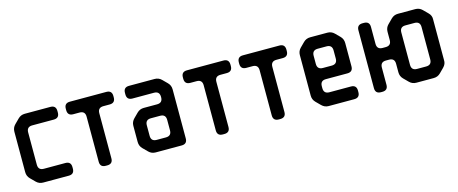

<svg xmlns="http://www.w3.org/2000/svg" viewBox="-36 -902 3172 1329"><g transform="rotate(-15 1550.5 -238.0)"><path d="M103 -12Q123 8 152 8H335Q375 8 375 -32V-43Q375 -83 335 -83H181Q141 -83 141 -123V-354Q141 -394 181 -394H335Q375 -394 375 -434V-445Q375 -485 335 -485H152Q123 -485 103 -465L70 -432Q50 -412 50 -383V-94Q50 -65 70 -45Z M560 -32Q560 8 600 8H611Q651 8 651 -32V-355Q651 -395 691 -395H736Q776 -395 776 -435V-445Q776 -485 736 -485H475Q435 -485 435 -445V-435Q435 -395 475 -395H520Q560 -395 560 -355Z M909 -12Q929 8 958 8H1144Q1184 8 1184 -32V-383Q1184 -412 1164 -432L1131 -465Q1111 -485 1082 -485H899Q859 -485 859 -445V-434Q859 -394 899 -394H1053Q1093 -394 1093 -354V-351Q1093 -311 1053 -311H958Q929 -311 909 -291L877 -259Q856 -238 856 -210V-94Q856 -65 876 -45ZM947 -114V-189Q947 -229 987 -229H1053Q1093 -229 1093 -189V-114Q1093 -74 1053 -74H987Q947 -74 947 -114Z M1399 -32Q1399 8 1439 8H1450Q1490 8 1490 -32V-355Q1490 -395 1530 -395H1575Q1615 -395 1615 -435V-445Q1615 -485 1575 -485H1314Q1274 -485 1274 -445V-435Q1274 -395 1314 -395H1359Q1399 -395 1399 -355Z M1800 -32Q1800 8 1840 8H1851Q1891 8 1891 -32V-355Q1891 -395 1931 -395H1976Q2016 -395 2016 -435V-445Q2016 -485 1976 -485H1715Q1675 -485 1675 -445V-435Q1675 -395 1715 -395H1760Q1800 -395 1800 -355Z M2148 -13Q2169 8 2197 8H2381Q2421 8 2421 -32V-43Q2421 -83 2381 -83H2227Q2187 -83 2187 -123V-137Q2187 -177 2227 -177H2381Q2421 -177 2421 -217V-384Q2421 -413 2401 -433L2369 -465Q2349 -485 2320 -485H2197Q2168 -485 2148 -465L2116 -433Q2096 -413 2096 -384V-94Q2096 -65 2116 -45ZM2187 -297V-355Q2187 -395 2227 -395H2290Q2330 -395 2330 -355V-297Q2330 -257 2290 -257H2227Q2187 -257 2187 -297Z M2572 9H2582Q2622 9 2622 -31V-154Q2622 -194 2662 -194H2684Q2724 -194 2724 -154V-93Q2724 -64 2744 -44L2777 -11Q2797 9 2826 9H2950Q2979 9 2999 -11L3031 -43Q3053 -65 3051 -93V-383Q3053 -412 3031 -433L2999 -465Q2979 -485 2950 -485H2826Q2797 -485 2777 -465L2744 -432Q2724 -412 2724 -383V-324Q2724 -284 2684 -284H2662Q2622 -284 2622 -324V-445Q2622 -485 2582 -485H2572Q2532 -485 2532 -445V-31Q2532 9 2572 9ZM2815 -122V-354Q2815 -394 2855 -394H2920Q2960 -394 2960 -354V-122Q2960 -82 2920 -82H2855Q2815 -82 2815 -122Z"/></g></svg>

Font: WDXL Lubrifont TC
Style: Regular
Weight: 400
Designer: [WDXL Lubrifont] Copyright 2020-2022 (c) NightFurySL2001, Skr-ZERO; [ZCOOL QingKe HuangYou] Copyright 2018-2022 (c) The 
Version: Version 2.001;hotconv 1.1.1;makeotfexe 2.6.0